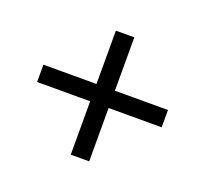

<svg xmlns="http://www.w3.org/2000/svg" viewBox="-86 -665 690 646"><g transform="rotate(20 259.0 -342.0)"><path d="M226 -120V-564H292V-120ZM36 -311V-373H482V-311Z"/></g></svg>

Font: Platypi Light
Style: Bold
Weight: 700
Version: Version 1.200